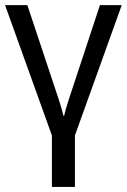

<svg xmlns="http://www.w3.org/2000/svg" viewBox="-20 -534 500 757"><path d="M184.6 203.1H275.4V0L460 -513.7H374L251 -141.1Q244.6 -121.6 239.7 -104.5Q234.9 -87.4 232.9 -77.6H230Q228 -87.4 223.1 -104.5Q218.3 -121.6 211.9 -141.1L87.9 -513.7H0L184.6 0Z"/></svg>

Font: Roboto Flex
Style: Regular
Weight: 400
Designer: Berlow after Robertson
Foundry: Google
Version: Version 3.200;gftools[0.9.32]